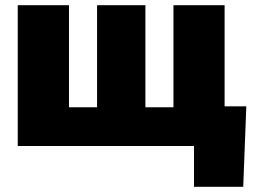

<svg xmlns="http://www.w3.org/2000/svg" viewBox="-20 -559 967 735"><path d="M47.9 -539.1H244.1V-148.4H351.6V-539.1H536.6V-148.4H644V-539.1H839.8V0H47.9ZM722.7 156.2V0H675.8V-151.9H922.9L911.1 156.2Z"/></svg>

Font: Inter 18pt Black
Style: Regular
Weight: 900
Designer: Rasmus Andersson
Foundry: rsms
Version: Version 4.001;git-66647c0bb